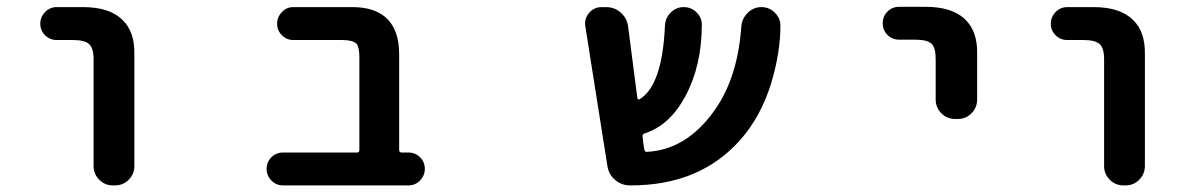

<svg xmlns="http://www.w3.org/2000/svg" viewBox="-20 -569 3540 570"><path d="M315.4 -18.6Q291 -18.6 274.4 -35.6Q257.8 -52.7 257.8 -76.2V-393.6Q257.8 -425.8 244.6 -438Q231.4 -450.2 196.3 -450.2H148.4Q127.9 -450.2 113.8 -464.4Q99.6 -478.5 99.6 -498.5Q99.6 -518.6 113.8 -533.2Q127.9 -547.9 148.4 -547.9H226.6Q306.6 -547.9 344.7 -508.8Q379.9 -474.6 378.9 -408.2V-76.2Q378.9 -52.7 362.3 -35.6Q345.7 -18.6 321.3 -18.6Z M820.3 -18.6Q799.8 -18.6 785.6 -33.2Q771.5 -47.9 771.5 -67.9Q771.5 -87.9 785.6 -102.1Q799.8 -116.2 820.3 -116.2H1040Q1046.9 -116.2 1046.9 -124V-399.4Q1046.9 -430.7 1037.1 -440.4Q1025.4 -450.2 995.1 -450.2H850.6Q831.1 -450.2 816.9 -464.4Q802.7 -478.5 802.7 -498.5Q802.7 -518.6 816.9 -533.2Q831.1 -547.9 850.6 -547.9H1026.4Q1094.7 -547.9 1129.9 -512.7Q1165 -477.5 1165 -408.2V-124Q1165 -116.2 1172.9 -116.2H1192.4Q1212.9 -116.2 1227.1 -102.1Q1241.2 -87.9 1241.2 -67.9Q1241.2 -47.9 1227.1 -33.2Q1212.9 -18.6 1192.4 -18.6Z M1850.6 -18.6Q1825.2 -18.6 1806.2 -34.7Q1787.1 -50.8 1783.2 -76.2L1717.8 -490.2Q1716.8 -495.1 1716.8 -499Q1716.8 -516.6 1728.5 -530.3Q1743.2 -547.9 1766.6 -547.9H1779.3Q1804.7 -547.9 1823.2 -531.2Q1841.8 -514.6 1844.7 -490.2L1872.1 -278.3Q1872.1 -275.4 1874.5 -274.4Q1877 -273.4 1878.9 -274.4Q1946.3 -315.4 1954.1 -493.2Q1955.1 -515.6 1971.2 -531.7Q1987.3 -547.9 2009.8 -547.9Q2033.2 -547.9 2048.8 -531.2Q2063.5 -516.6 2063.5 -496.1Q2063.5 -374 2014.6 -283.2Q1967.8 -196.3 1893.6 -172.9Q1886.7 -170.9 1887.7 -163.6Q1888.7 -156.2 1889.6 -145.5Q1891.6 -133.8 1892.6 -126Q1893.6 -118.2 1900.4 -118.2Q2013.7 -124 2094.7 -232.4Q2169.9 -332 2180.7 -490.2Q2182.6 -513.7 2199.7 -530.8Q2216.8 -547.9 2240.2 -547.9Q2264.6 -547.9 2281.2 -530.3Q2296.9 -514.6 2296.9 -493.2Q2296.9 -412.1 2268.6 -319.3Q2238.3 -222.7 2178.7 -154.8Q2119.1 -86.9 2037.6 -52.7Q1956.1 -18.6 1852.5 -18.6Z M2815.4 -215.8Q2791 -215.8 2774.4 -232.9Q2757.8 -250 2757.8 -273.4V-394.5Q2757.8 -427.7 2745.1 -439.5Q2732.4 -451.2 2697.3 -451.2H2649.4Q2628.9 -451.2 2614.7 -465.3Q2600.6 -479.5 2600.6 -500Q2600.6 -520.5 2614.7 -534.7Q2628.9 -548.8 2649.4 -548.8H2727.5Q2808.6 -548.8 2846.7 -509.8Q2881.8 -475.6 2880.9 -410.2V-273.4Q2880.9 -250 2864.3 -232.9Q2847.7 -215.8 2823.2 -215.8Z M3315.4 -18.6Q3291 -18.6 3274.4 -35.6Q3257.8 -52.7 3257.8 -76.2V-393.6Q3257.8 -425.8 3244.6 -438Q3231.4 -450.2 3196.3 -450.2H3148.4Q3127.9 -450.2 3113.8 -464.4Q3099.6 -478.5 3099.6 -498.5Q3099.6 -518.6 3113.8 -533.2Q3127.9 -547.9 3148.4 -547.9H3226.6Q3306.6 -547.9 3344.7 -508.8Q3379.9 -474.6 3378.9 -408.2V-76.2Q3378.9 -52.7 3362.3 -35.6Q3345.7 -18.6 3321.3 -18.6Z"/></svg>

Font: Rounded Mgen+ 1mn medium
Style: Regular
Weight: 500
Designer: [Source Han Sans]
Ryoko NISHIZUKA  (kana & ideographs); Paul D. Hunt (Latin, Greek & Cyrillic); Wenlong ZHANG  (bopomofo
Version: Version 1.059.20150602